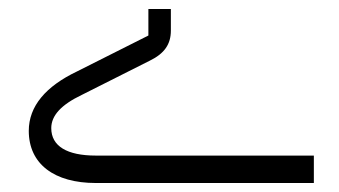

<svg xmlns="http://www.w3.org/2000/svg" viewBox="-20 -407 755 427"><path d="M193 0H678V-61H193C129 -61 94 -82 94 -122C94 -150 116 -174 162 -196L313 -272C346 -288 360 -309 360 -339V-387H310V-328L151 -248C82 -215 44 -171 44 -116C44 -42 101 0 193 0Z"/></svg>

Font: IBM Plex Arabic Light
Style: Regular
Weight: 300
Designer: Mike Abbink, Paul van der Laan, Pieter van Rosmalen, Wael Morcos, Khajak Apelian
Foundry: Bold Monday
Version: Version 1.0